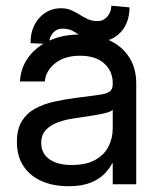

<svg xmlns="http://www.w3.org/2000/svg" viewBox="-20 -644 551 671"><path d="M218.8 6.8Q167.5 6.8 127 -10.5Q86.4 -27.8 62.7 -62.5Q39.1 -97.2 39.1 -148.4Q39.1 -192.9 56.4 -220.7Q73.7 -248.5 102.8 -264.4Q131.8 -280.3 168.7 -288.6Q205.6 -296.9 244.1 -301.8Q293.5 -308.6 321.8 -312Q350.1 -315.4 362.1 -323.2Q374 -331.1 374 -350.6V-353.5Q374 -395.5 344 -422.4Q314 -449.2 259.8 -449.2Q206.1 -449.2 173.1 -423.1Q140.1 -397 136.7 -359.4H49.8Q52.2 -406.7 79.1 -443.6Q106 -480.5 152.3 -502Q198.7 -523.4 259.8 -523.4Q319.8 -523.4 364 -502.2Q408.2 -481 432.1 -442.9Q456.1 -404.8 456.1 -353.5V0H374V-73.2H372.1Q362.8 -54.7 344.7 -36.1Q326.7 -17.6 296.1 -5.4Q265.6 6.8 218.8 6.8ZM230.5 -67.4Q281.2 -67.4 313 -85.2Q344.7 -103 359.4 -132.3Q374 -161.6 374 -195.3V-259.8Q364.7 -251 324.7 -243.9Q284.7 -236.8 240.2 -230.5Q210.4 -226.6 183.8 -217Q157.2 -207.5 140.6 -190.2Q124 -172.9 124 -143.6Q124.5 -107.4 152.8 -87.4Q181.2 -67.4 230.5 -67.4ZM151.4 -490.2 86.9 -493.2Q86.4 -546.9 117.2 -581.1Q147.9 -615.2 193.4 -615.2Q213.4 -615.2 228.8 -608.4Q244.1 -601.6 258.1 -592.8Q272 -584 287.1 -577.1Q302.2 -570.3 321.3 -570.3Q341.3 -570.3 355 -585.9Q368.7 -601.6 369.1 -624L432.6 -618.2Q432.1 -563.5 401.6 -531.2Q371.1 -499 326.2 -499Q301.8 -499 285.9 -505.9Q270 -512.7 257.6 -521.5Q245.1 -530.3 231.7 -537.1Q218.3 -543.9 198.2 -543.9Q177.7 -543.9 164.6 -528.3Q151.4 -512.7 151.4 -490.2Z"/></svg>

Font: Inter Display V
Style: Regular
Weight: 400
Designer: Rasmus Andersson
Foundry: rsms
Version: Version 3.015;git-src